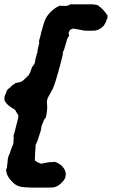

<svg xmlns="http://www.w3.org/2000/svg" viewBox="-41 -728 608 880"><path d="M283 -708Q286 -708 301 -708Q316 -708 333 -708Q350 -708 365 -708Q380 -708 384 -708Q396 -707 400 -706Q411 -703 412 -701Q413 -698 420 -694Q422 -693 422 -692Q422 -691 428 -687Q433 -682 440 -673Q441 -671 442 -671Q443 -670 444 -668Q445 -666 446 -664Q448 -661 449 -660V-661V-663L451 -660Q452 -656 452 -649.5Q452 -643 452 -642L451 -643L450 -645Q450 -645 448 -638Q445 -627 441 -621Q439 -619 437.5 -615Q436 -611 431 -607Q416 -592 397 -588Q393 -588 371 -587Q342 -587 337 -589Q335 -591 329 -591Q320 -592 307 -595Q297 -597 295 -597Q294 -597 291 -596Q288 -595 285 -593.5Q282 -592 281 -592Q281 -591 280 -590Q278 -589 275 -581L273 -576L275 -570L276 -564L275 -563Q274 -562 272 -559Q266 -551 260 -525Q252 -496 249 -492Q246 -489 247 -485Q248 -481 246 -475Q245 -471 242.5 -460.5Q240 -450 238 -442.5Q236 -435 234 -427Q232 -419 229.5 -411Q227 -403 225 -394Q222 -386 220.5 -380Q219 -374 217 -367Q209 -339 201 -321Q196 -311 186 -294Q173 -273 174 -259Q176 -238 175 -228Q173 -203 169 -190Q167 -186 167 -185Q166 -187 165 -186Q162 -182 161 -177L160 -176L159 -175Q158 -172 156 -166Q151 -156 149 -148Q147 -133 145 -126Q144 -123 143 -120Q140 -109 137 -102Q136 -99 135 -95Q133 -87 129 -79Q127 -75 125 -69L122 -63V-53Q121 -36 120 -29Q120 -26 120 -20Q120 -14 119 -8Q119 -3 119 1.5Q119 6 119 7Q121 11 125 11Q125 11 126 12Q126 14 132 16Q133 16 135 17Q140 20 141 20Q142 20 142 20Q144 22 150 22Q151 22 155 21Q159 20 161.5 19.5Q164 19 164.5 19Q165 19 167.5 18.5Q170 18 171.5 17.5Q173 17 179 16.5Q185 16 185.5 15.5Q186 15 193 15Q202 15 206 14Q208 13 212.5 14.5Q217 16 221 18Q232 23 240 30Q254 43 259 59Q262 71 258.5 84Q255 97 241 110Q234 117 225 123Q215 129 204 131Q193 132 128 132Q63 132 47 126Q35 122 27 116Q18 109 13 103Q3 93 -2 84Q-12 69 -13 50V44L-12 45L-11 46L-10 44Q-9 41 -9 38Q-8 24 -7 19Q-6 16 -6 9Q-5 -7 1 -19Q4 -24 6.5 -33.5Q9 -43 10 -44Q11 -46 13 -52Q15 -57 15.5 -58Q16 -59 17 -61Q18 -63 19 -66Q21 -69 21 -86Q22 -91 22 -94Q23 -99 21 -101Q20 -102 22 -109Q24 -116 26 -123Q36 -161 40 -178Q43 -188 43 -194Q43 -200 41.5 -202.5Q40 -205 37 -209Q34 -213 31.5 -218.5Q29 -224 27 -225.5Q25 -227 18 -231Q9 -236 -2 -245Q-13 -254 -20 -267L-21 -271Q-20 -270 -20 -270.5Q-20 -271 -20.5 -275.5Q-21 -280 -20.5 -280.5Q-20 -281 -20 -284.5Q-20 -288 -19 -288Q-18 -288 -18 -290.5Q-18 -293 -17.5 -292.5Q-17 -292 -16.5 -294.5Q-16 -297 -16 -297Q-12 -299 -12 -307Q-12 -308 -10 -310V-313Q-9 -315 -8 -315.5Q-7 -316 -7 -316Q-7 -316 -6 -317V-318L-5 -319L-2 -321Q1 -325 1.5 -324.5Q2 -324 3.5 -325.5Q5 -327 5 -327.5Q5 -328 6 -328Q7 -328 7 -329Q7 -330 8.5 -330.5Q10 -331 10.5 -332Q11 -333 12.5 -334Q14 -335 14 -336Q14 -337 17 -338Q21 -339 21 -341Q21 -341 23 -342Q29 -344 28 -346V-347Q28 -347 38 -349Q52 -351 59 -355Q61 -356 67.5 -361.5Q74 -367 80 -373Q86 -379 89 -382Q97 -392 104 -415L106 -423H107Q109 -423 110 -424.5Q111 -426 112 -428L113 -430L116 -435Q117 -437 117 -437Q119 -436 119 -443Q119 -445 121 -455Q129 -486 130 -487Q130 -487 131 -491.5Q132 -496 132 -497L131 -496L130 -494Q130 -494 134.5 -512Q139 -530 139 -532Q139 -537 138 -537Q137 -537 137 -537Q137 -539 145 -566Q146 -573 148 -581Q150 -585 152 -593Q157 -613 161 -624Q165 -636 169 -644Q172 -650 180 -661Q190 -674 203 -684Q219 -697 234 -702Q237 -703 238 -702Q240 -700 246 -701Q250 -702 251 -701Q252 -700 259 -701Q270 -701 270 -703Q270 -704 273 -704Q275 -704 277.5 -705Q280 -706 279 -707Q278 -708 279 -708Q280 -708 283 -708ZM-8 -314 -7 -316 -9 -313Q-9 -313 -8 -314Z"/></svg>

Font: TT2020 Style B
Style: Italic
Weight: 400
Italic angle: -15°
Version: Version 0.2.000